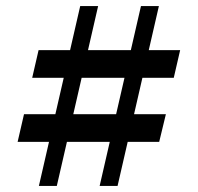

<svg xmlns="http://www.w3.org/2000/svg" viewBox="-20 -612 652 632"><path d="M308 0 444 -592H503L367 0ZM38 -145 59 -236H526L504 -145ZM108 0 244 -592H303L167 0ZM86 -356 107 -447H573L552 -356Z"/></svg>

Font: Platypi Light SemiBold
Style: Regular
Weight: 600
Version: Version 1.200